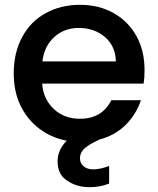

<svg xmlns="http://www.w3.org/2000/svg" viewBox="-20 -580 657 797"><path d="M580 -289C580 -289 580 -289 580 -289C580 -342 569 -390 546 -431C523 -472 492 -503 451 -526C410 -549 364 -560 312 -560C312 -560 312 -560 312 -560C258 -560 210 -548 169 -525C127 -502 95 -469 72 -426C49 -383 37 -333 37 -276C37 -276 37 -276 37 -276C37 -226 46 -181 65 -142C84 -103 110 -71 143 -46C176 -21 214 -4 257 4C257 4 257 4 257 4C232 29 219 58 219 89C219 89 219 89 219 89C219 126 232 153 259 170C285 188 316 197 352 197C352 197 352 197 352 197C381 197 408 192 433 182C433 182 433 109 433 109C433 109 433 109 433 109C409 118 387 123 367 123C367 123 367 123 367 123C350 123 337 119 327 110C317 102 312 91 312 77C312 77 312 77 312 77C312 64 316 53 325 42C334 32 348 22 369 11C369 11 393 -1 393 -1C393 -1 393 -1 393 -1C436 -12 473 -33 502 -62C531 -91 552 -125 565 -164C565 -164 442 -164 442 -164C442 -164 442 -164 442 -164C417 -113 373 -87 312 -87C312 -87 312 -87 312 -87C269 -87 233 -100 204 -127C175 -154 158 -189 155 -233C155 -233 576 -233 576 -233C576 -233 576 -233 576 -233C579 -250 580 -268 580 -289ZM156 -325C156 -325 156 -325 156 -325C161 -368 178 -402 206 -427C234 -452 268 -464 307 -464C307 -464 307 -464 307 -464C350 -464 387 -451 416 -426C445 -401 460 -367 461 -325C461 -325 156 -325 156 -325Z"/></svg>

Font: Girnar Poppins
Style: Medium
Weight: 500
Designer: Ninad Kale (Devanagari), Jonny Pinhorn (Latin)
Foundry: Indian Type Foundry
Version: ""